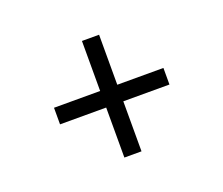

<svg xmlns="http://www.w3.org/2000/svg" viewBox="-80 -683 759 653"><g transform="rotate(-20 300.0 -356.0)"><path d="M269 -145V-326H102V-386H269V-567H331V-386H498V-326H331V-145Z"/></g></svg>

Font: Red Hat Display
Style: Regular
Weight: 300
Designer: Pentagram, MCKL
Foundry: Pentagram, MCKL
Version: Version 1.023